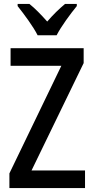

<svg xmlns="http://www.w3.org/2000/svg" viewBox="-20 -960 479 980"><path d="M172 -780H269C292 -825 340 -890 372 -929V-940H312C279 -912 254 -888 221 -850C190 -885 158 -918 130 -940H70V-929C104 -886 150 -824 172 -780ZM414 0V-90H141L407 -638V-714H34V-624H293L28 -75V0Z"/></svg>

Font: Noto Sans Armenian Condensed Medium
Style: Regular
Weight: 500
Width: 3
Designer: Monotype Design Team
Foundry: Monotype Imaging Inc.
Version: Version 2.008